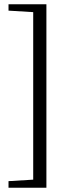

<svg xmlns="http://www.w3.org/2000/svg" viewBox="-20 -716 304 902"><path d="M20 166V135L136 128V-659L20 -666V-696H198V166Z"/></svg>

Font: Manuale Light
Style: Regular
Weight: 300
Designer: Eduardo Tunni / Pablo Cosgaya
Foundry: Eduardo Tunni / Pablo Cosgaya
Version: Version 1.002